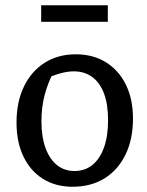

<svg xmlns="http://www.w3.org/2000/svg" viewBox="-20 -703 562 732"><path d="M257 9Q192 9 144 -21Q96 -51 69.5 -106Q43 -161 43 -236Q43 -314 71 -372.5Q99 -431 150 -463.5Q201 -496 269 -496Q335 -496 384 -465.5Q433 -435 460 -380Q487 -325 487 -251Q487 -172 458.5 -113.5Q430 -55 378.5 -23Q327 9 257 9ZM264 -51Q303 -51 331.5 -73.5Q360 -96 376 -139.5Q392 -183 392 -245Q392 -305 376.5 -346.5Q361 -388 331.5 -409.5Q302 -431 261 -431Q235 -431 203.5 -421.5Q172 -412 132 -393L185 -430Q162 -386 150 -340Q138 -294 138 -241Q138 -180 154 -137.5Q170 -95 198 -73Q226 -51 264 -51ZM137 -620V-683H391V-620Z"/></svg>

Font: Piazzolla 24pt Medium
Style: Regular
Weight: 500
Designer: Juan Pablo del Peral
Foundry: Huerta Tipografica
Version: Version 2.005